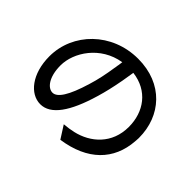

<svg xmlns="http://www.w3.org/2000/svg" viewBox="-151 -996 1302 1302"><g transform="rotate(45 500.0 -345.0)"><path d="M183 -322C183 -446 284 -604 464 -633C462 -623 461 -613 460 -603L458 -593C457 -588 457 -583 456 -578L454 -568C444 -501 430 -432 411 -372C365 -218 320 -152 275 -152C232 -152 183 -207 183 -322ZM906 -320V-325C906 -332 906 -339 907 -346V-347ZM907 -351C907 -560 764 -726 524 -726C273 -726 86 -536 86 -312C86 -145 173 -38 272 -38C371 -38 448 -148 508 -352C526 -412 540 -474 551 -534L553 -544C558 -575 563 -605 568 -635C722 -616 806 -499 806 -354C806 -193 695 -97 568 -68C542 -62 515 -58 481 -55L539 36C767 3 891 -125 905 -315L907 -347V-351Z"/></g></svg>

Font: Glow Sans SC Normal Medium
Style: Regular
Weight: 600
Designer: Ryoko NISHIZUKA (kana, bopomofo & ideographs); Paul D. Hunt (Latin, Greek & Cyrillic); Sandoll Communications, Soo-young
Version: Version 0.93